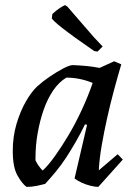

<svg xmlns="http://www.w3.org/2000/svg" viewBox="-20 -720 527 752"><path d="M84 12Q67 0 48.5 -32.5Q30 -65 30 -129Q30 -185 44.5 -234Q59 -283 80.5 -321Q102 -359 125 -381Q147 -401 175 -420Q203 -439 228 -452Q253 -465 265 -465Q292 -464 318.5 -461.5Q345 -459 370 -454L427 -480L455 -468Q441 -421 426.5 -367Q412 -313 399.5 -257Q387 -201 378 -148.5Q369 -96 367 -53L441 -116L461 -95L365 12Q353 12 334.5 7.5Q316 3 299 -5Q282 -13 272 -21L321 -231L313 -233Q295 -196 276.5 -164Q258 -132 239.5 -103.5Q221 -75 200 -49.5Q179 -24 157 0Q143 4 123.5 8Q104 12 84 12ZM147 -52Q168 -71 194 -107Q220 -143 248 -190Q276 -237 300.5 -290Q325 -343 343 -395Q320 -405 293 -410.5Q266 -416 240 -416Q211 -399 188.5 -366Q166 -333 151 -290Q136 -247 127.5 -198.5Q119 -150 119 -102Q119 -99 119 -97Q119 -95 119 -92Q124 -81 131.5 -70.5Q139 -60 147 -52ZM362 -518 349 -520Q304 -551 273 -573.5Q242 -596 223 -611Q204 -626 194.5 -635Q185 -644 183 -648L185 -665Q201 -680 215 -689Q229 -698 235 -700L244 -694L348 -574L382 -538Z"/></svg>

Font: Labrada Medium
Style: Italic
Weight: 500
Italic angle: -7°
Designer: Mercedes Jáuregui
Foundry: Omnibus-Type Team
Version: Version 1.000